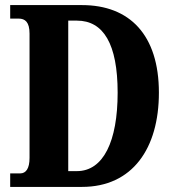

<svg xmlns="http://www.w3.org/2000/svg" viewBox="-20 -734 688 754"><path d="M20 0H302C500 0 604 -151 604 -370C604 -597 489 -714 302 -714H20V-661H53C79 -661 96 -647 96 -602V-114C96 -72 82 -53 59 -53H20ZM282 -62H248V-653H282C386 -653 442 -562 442 -370C442 -179 386 -62 282 -62Z"/></svg>

Font: Noto Serif Armenian ExtraCondensed ExtraBold
Style: Regular
Weight: 800
Width: 2
Designer: Monotype Design Team
Foundry: Monotype Imaging Inc.
Version: Version 2.008